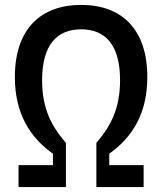

<svg xmlns="http://www.w3.org/2000/svg" viewBox="-20 -762 660 782"><path d="M310.5 -642.5C407 -642.5 469 -582 469 -435C469 -319.5 430.5 -247.5 372.5 -180V0H565V-89.5H425V-136C519 -202.5 580 -300 580 -448C580 -644.5 474.5 -742 310.5 -742C146.5 -742 40.5 -644.5 40.5 -448C40.5 -300 102 -202.5 195.5 -136V-89.5H55.5V0H248.5V-180C190 -247.5 151.5 -319.5 151.5 -435C151.5 -582 214 -642.5 310.5 -642.5Z"/></svg>

Font: Monaspace Argon Medium
Style: Regular
Weight: 500
Designer: Riley Cran & the Lettermatic Team
Foundry: Lettermatic
Version: Version 1.000 (Monaspace Argon)